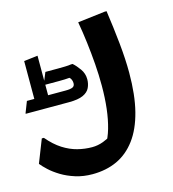

<svg xmlns="http://www.w3.org/2000/svg" viewBox="-146 -552 814 901"><g transform="rotate(-15 261.5 -101.0)"><path d="M16 36Q49 75 83.5 97Q118 119 153.5 128Q189 137 224 137Q252 137 278.5 127Q305 117 327 103L288 143Q306 115 318 73.5Q330 32 336 -19.5Q342 -71 342 -130Q342 -183 338 -236Q334 -289 327.5 -342Q321 -395 312 -446L444 -462H454Q466 -379 474 -300Q482 -221 482 -156Q482 -48 462 30.5Q442 109 404 160Q366 211 313 235.5Q260 260 193 260Q149 260 111 248Q73 236 43.5 218Q14 200 -6.5 181Q-27 162 -38 148L6 36ZM87 -129 75 -152H172Q196 -152 206.5 -157Q217 -162 217 -176Q217 -184 214 -192Q211 -200 205 -205Q194 -204 181.5 -203.5Q169 -203 154 -203H79L103 -261H162Q180 -261 198.5 -261.5Q217 -262 228 -264H236Q252 -250 268 -227.5Q284 -205 284 -177Q284 -155 275 -136Q266 -117 242 -106Q218 -95 173 -95H-37V-98L-16 -152H33L20 -129V-336L87 -344Z"/></g></svg>

Font: Kufam SemiBold
Style: Italic
Weight: 600
Italic angle: -11°
Designer: Artur Schmal
Foundry: Original Type
Version: Version 1.301; ttfautohint (v1.8.3)